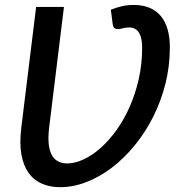

<svg xmlns="http://www.w3.org/2000/svg" viewBox="-20 -748 722 776"><path d="M428 -709Q452 -718 473.2 -723Q494.5 -728 520.5 -728Q557.5 -728 585 -716.2Q612.5 -704.5 630.5 -682.5Q648.5 -660.5 657.5 -628.8Q666.5 -597 666.5 -556.5Q666.5 -480.5 648.5 -409.2Q630.5 -338 598.8 -275.2Q567 -212.5 524.2 -160.2Q481.5 -108 432.2 -70.5Q383 -33 329.5 -12.2Q276 8.5 223 8.5Q181.5 8.5 149 -5.8Q116.5 -20 95.5 -49.2Q74.5 -78.5 66.5 -123.8Q58.5 -169 66 -231.5L126 -720H238.5L178.5 -231.5Q174 -193 177 -165.8Q180 -138.5 189.5 -121.2Q199 -104 214.8 -95.8Q230.5 -87.5 251.5 -87.5Q283 -87.5 318 -103.8Q353 -120 386.5 -149.8Q420 -179.5 450.5 -221.8Q481 -264 504 -316Q527 -368 540.8 -428.5Q554.5 -489 554.5 -555.5Q554.5 -572 552 -586.8Q549.5 -601.5 543.5 -612.8Q537.5 -624 527.2 -630.5Q517 -637 502 -637Q494 -637 484.8 -635.5Q475.5 -634 467.5 -631.5Q457 -629 447.5 -631.8Q438 -634.5 435.5 -650.5L428 -709Z"/></svg>

Font: Lato Semibold
Style: Italic
Weight: 600
Italic angle: -7°
Designer: Lukasz Dziedzic
Foundry: tyPoland Lukasz Dziedzic
Version: Version 2.006; 2014-01-15